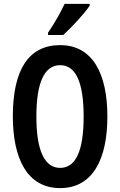

<svg xmlns="http://www.w3.org/2000/svg" viewBox="-20 -957 617 987"><path d="M441 -928V-937H312C291 -892 263 -842 227 -789V-777H305C349 -817 415 -888 441 -928ZM532 -358C532 -577 457 -725 289 -725C129 -725 46 -601 46 -359C46 -142 120 10 289 10C457 10 532 -139 532 -358ZM167 -358C167 -532 208 -622 289 -622C369 -622 410 -535 410 -358C410 -180 369 -94 289 -94C209 -94 167 -183 167 -358Z"/></svg>

Font: Noto Sans Armenian ExtraCondensed SemiBold
Style: Regular
Weight: 600
Width: 2
Designer: Monotype Design Team
Foundry: Monotype Imaging Inc.
Version: Version 2.008